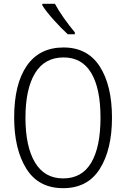

<svg xmlns="http://www.w3.org/2000/svg" viewBox="-20 -973 659 1003"><path d="M310 10Q181 10 117.5 -92Q54 -194 54 -359Q54 -534 120 -629.5Q186 -725 312 -725Q437 -725 501 -626Q565 -527 565 -358Q565 -192 501.5 -91Q438 10 310 10ZM310 -41Q408 -41 456.5 -123Q505 -205 505 -358Q505 -511 456.5 -592Q408 -673 312 -673Q213 -673 163 -590.5Q113 -508 113 -358Q113 -207 163 -124Q213 -41 310 -41ZM371 -804V-794H334Q301 -824 261 -868.5Q221 -913 201 -945V-953H267Q285 -919 314.5 -877.5Q344 -836 371 -804Z"/></svg>

Font: Noto Sans Display Light Narrow
Style: Regular
Weight: 300
Width: 4
Designer: Monotype Design team
Foundry: Monotype Imaging Inc.
Version: Version 1.000